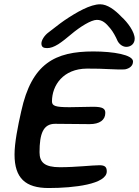

<svg xmlns="http://www.w3.org/2000/svg" viewBox="-20 -868 664 918"><path d="M205 -638C221.5 -638 237 -643.5 258.5 -656.5C277 -668.5 298.5 -685.5 319 -703C362 -739.5 415.5 -773 443 -773C470 -773 486.5 -757.5 507 -732.5C520 -717 533 -693.5 542.5 -671.5C552.5 -653.5 569 -644 584 -644C607 -644 624 -660 624 -683C624 -715.5 590 -761.5 561 -787.5C529 -821 493.5 -847.5 459 -847.5C412 -847.5 347 -810.5 286.5 -769.5C258.5 -750 241.5 -735 212.5 -713.5C191 -698 178 -674.5 178 -660.5C178 -643.5 187 -638 205 -638ZM212.5 31C334.5 31 490.5 12.5 490.5 -48.5C490.5 -68.5 482.5 -78 456 -78C422.5 -78 342 -68.5 266.5 -68.5C193 -68.5 169 -92 169 -140C169 -229.5 187 -276 243.5 -276C275 -276 376.5 -274.5 409 -274.5C456 -274.5 483.5 -294 483.5 -328C483.5 -348 472.5 -357.5 425 -357.5C401 -357.5 340.5 -355.5 313 -355.5C246.5 -355.5 228.5 -361 228.5 -383C228.5 -460.5 282.5 -539.5 396 -540C476 -541 546.5 -533 578.5 -536.5C598 -540.5 616 -552 616 -574C616 -606 522.5 -622 426 -622C243.5 -622 131.5 -565 81.5 -336C65 -263.5 49.5 -184.5 49.5 -129C49.5 -16 102 31 212.5 31Z"/></svg>

Font: Gluten
Style: Italic
Weight: 400
Italic angle: -13°
Designer: Tyler Finck
Foundry: Etcetera Type Company
Version: Version 0.920